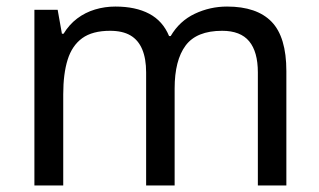

<svg xmlns="http://www.w3.org/2000/svg" viewBox="-20 -566 975 586"><path d="M673 -546Q764 -546 809 -499.5Q854 -453 854 -349V0H767V-345Q767 -408 740.5 -440Q714 -472 658 -472Q580 -472 546.5 -427Q513 -382 513 -296V0H426V-345Q426 -387 414 -415.5Q402 -444 378 -458Q354 -472 316 -472Q262 -472 231 -449.5Q200 -427 186.5 -384Q173 -341 173 -278V0H85V-536H156L169 -463H174Q191 -491 215.5 -509.5Q240 -528 270 -537Q300 -546 332 -546Q394 -546 435.5 -524Q477 -502 496 -456H501Q528 -502 574.5 -524Q621 -546 673 -546Z"/></svg>

Font: ltelugu15
Style: Book
Weight: 400
Designer: Jelle Bosma - Monotype Design Team
Foundry: Monotype Imaging Inc.
Version: Version 2.003